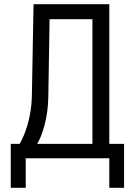

<svg xmlns="http://www.w3.org/2000/svg" viewBox="-20 -750 640 910"><path d="M102 140V0H498V140H568V-68H498V-730H139L131 -292C129 -194 97 -107 73 -68H31V140ZM156 -68C178 -103 208 -188 209 -292L215 -659H418V-68Z"/></svg>

Font: Tekne LDO Light
Style: Regular
Weight: 300
Monospace: yes
Designer: Alessio Laiso, Mario Rullo, Paolo Rosset
Foundry: Alessio Laiso
Version: Version 1.000;hotconv 1.0.109;makeotfexe 2.5.65596